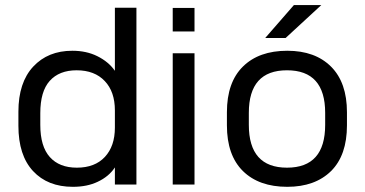

<svg xmlns="http://www.w3.org/2000/svg" viewBox="-20 -720 1425 749"><path d="M51.8 -229V-284.2Q51.8 -397.9 109.4 -460Q167 -522 262.2 -522Q316.9 -522 359.4 -501Q403.8 -479 428.2 -443.8V-689.9H512.2V0H428.2V-66.9Q404.8 -31.2 360.8 -10.7Q319.8 8.8 264.2 8.8Q166 8.8 108.9 -52.7Q51.8 -114.3 51.8 -229ZM428.2 -222.2V-289.1Q428.2 -362.3 388.7 -403.8Q349.1 -445.8 278.8 -445.8Q210.9 -445.8 173.8 -404.3Q137.2 -363.3 137.2 -278.8V-232.9Q137.2 -148.9 174.3 -107.4Q211.4 -65.9 279.8 -65.9Q350.1 -65.9 389.2 -107.9Q428.2 -149.9 428.2 -222.2Z M653.8 -689H738.8V-597.2H653.8ZM653.8 -512.2H738.8V0H653.8Z M865.2 -231V-282.2Q865.2 -398.9 927.7 -460.4Q990.2 -522 1100.6 -522Q1209.5 -522 1271.5 -460Q1333.5 -397.9 1333.5 -282.2V-231Q1333.5 -114.3 1271.5 -52.7Q1209 8.8 1100.6 8.8Q990.2 8.8 927.7 -52.7Q865.2 -114.3 865.2 -231ZM1248.5 -232.9V-279.8Q1248.5 -445.8 1099.6 -445.8Q950.7 -445.8 950.7 -279.8V-232.9Q950.7 -65.9 1099.6 -65.9Q1248.5 -65.9 1248.5 -232.9ZM1126.5 -700.2H1233.4L1094.2 -571.8H1014.6Z"/></svg>

Font: D-DIN Exp
Style: Regular
Weight: 400
Width: 7
Designer: Charles Nix
Foundry: Datto Inc.
Version: Version 1.00